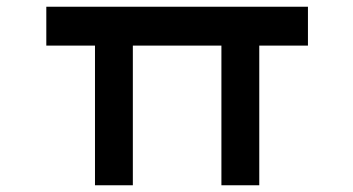

<svg xmlns="http://www.w3.org/2000/svg" viewBox="-20 -548 1045 568"><path d="M261 0V-478L278 -413H117V-528H891V-413H738L747 -440V0H635V-462L645 -413H360L373 -440V0Z"/></svg>

Font: Lexend Zetta Medium
Style: Regular
Weight: 500
Designer: Bonnie Shaver-Troup, Thomas Jockin
Foundry: Lexend
Version: Version 1.007